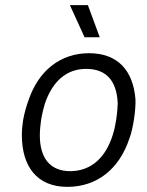

<svg xmlns="http://www.w3.org/2000/svg" viewBox="-20 -720 571 747"><path d="M368 -575 322 -700H252L309 -575ZM242 7C358 7 444 -63 483 -180C492 -203 497 -230 501 -254C506 -285 508 -318 507 -334C498 -446 438 -513 326 -513C216 -513 131 -446 92 -333C83 -309 75 -281 70 -253C67 -234 65 -214 65 -195C65 -71 125 7 242 7ZM254 -54C174 -54 135 -106 135 -193C135 -212 137 -233 140 -254C144 -278 150 -302 154 -315C184 -405 240 -452 315 -452C396 -452 434 -403 438 -319C438 -308 436 -280 432 -254C429 -236 425 -214 419 -196C392 -109 337 -55 254 -54Z"/></svg>

Font: Arthouse Owned
Style: Italic
Weight: 400
Italic angle: -10°
Designer: Jeremy Tribby
Foundry: Tribby Type
Version: Version 1.000;PS 001.000;hotconv 1.0.88;makeotf.lib2.5.64775